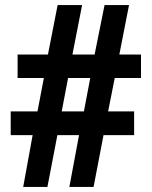

<svg xmlns="http://www.w3.org/2000/svg" viewBox="-20 -733 595 753"><path d="M430 -427H533V-519H448L486 -713H390L351 -519H264L302 -713H206L168 -519H49V-427H152L127 -296H22V-203H108L71 0H166L205 -203H290L252 0H347L386 -203H506V-296H404ZM222 -296 247 -427H334L309 -296Z"/></svg>

Font: Noto Sans Sinhala Condensed
Style: Bold
Weight: 700
Width: 3
Designer: Jelle Bosma - Monotype Design Team
Foundry: Monotype Imaging Inc.
Version: Version 2.006